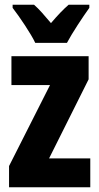

<svg xmlns="http://www.w3.org/2000/svg" viewBox="-20 -786 417 806"><path d="M128 -606H261C282 -646 327 -714 355 -753V-766H268C245 -746 223 -723 194 -689C167 -721 144 -748 123 -766H33V-753C61 -717 111 -643 128 -606ZM359 0V-121H186L352 -453V-550H28V-429H190L18 -89V0Z"/></svg>

Font: Noto Sans Georgian ExtraCondensed ExtraBold
Style: Regular
Weight: 800
Width: 2
Designer: Monotype Design Team, Akaki Razmadze
Foundry: Google LLC
Version: Version 2.005